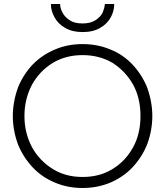

<svg xmlns="http://www.w3.org/2000/svg" viewBox="-20 -929 824 958"><path d="M102 -350Q102 -436 140 -507Q177 -574 243 -615Q308 -654 392 -654Q476 -654 542 -615Q606 -574 644 -507Q681 -440 681 -350Q681 -261 644 -194Q606 -125 542 -86Q478 -46 392 -46Q307 -46 243 -86Q177 -127 140 -194Q102 -265 102 -350ZM70 -493Q44 -421 44 -350Q44 -278 70 -208Q96 -144 143 -94Q189 -45 254 -18Q317 9 392 9Q466 9 531 -18Q597 -47 641 -94Q688 -144 714 -208Q740 -278 740 -350Q740 -421 714 -493Q688 -557 641 -607Q594 -657 531 -682Q467 -709 392 -709Q317 -709 254 -682Q190 -655 143 -607Q96 -557 70 -493ZM280 -909H234Q234 -874 252 -843Q269 -810 305 -790Q340 -769 392 -769Q445 -769 480 -790Q515 -810 533 -843Q550 -875 550 -909H503Q503 -894 492 -866Q481 -844 456 -828Q431 -812 392 -812Q350 -812 328 -828Q303 -844 292 -866Q280 -888 280 -909Z"/></svg>

Font: NM-font
Style: Light
Weight: 500
Designer: ""
Foundry: ""
Version: ""